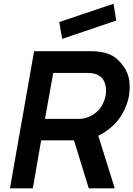

<svg xmlns="http://www.w3.org/2000/svg" viewBox="-20 -1030 729 1050"><path d="M320 -817.5 304 -909.5 601 -1009.5 615.5 -917.5ZM384.5 -262.5H205L159.5 0H34.5L166.5 -750H477Q507 -750 531.2 -746Q555.5 -742 575.2 -734.2Q595 -726.5 611 -714.5Q627 -702.5 640.5 -686.5Q657 -667.5 667.8 -647.8Q678.5 -628 683.8 -606.2Q689 -584.5 689.2 -559.8Q689.5 -535 685.5 -506.5Q676 -455 650.5 -410.2Q625 -365.5 587.5 -333.5Q552.5 -304 517.5 -287.5L607.5 0H465.5ZM226 -380H414.5Q440 -380 467 -391.5Q494 -403 515.5 -424Q531 -439.5 542 -461.5Q553 -483.5 557.5 -506.5Q561.5 -531 558.2 -555Q555 -579 542.5 -597Q518.5 -631 459.5 -631H271Z"/></svg>

Font: Russisch Sans
Style: Bold Italic
Weight: 700
Italic angle: -10°
Designer: Michael Sharanda (font) & Cristiano Sobral (main changes)
Foundry: Michael Sharanda
Version: Version 2.00;September 8, 2020;FontCreator 13.0.0.2681 64-bi